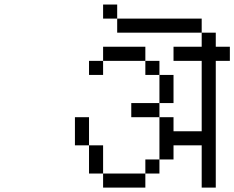

<svg xmlns="http://www.w3.org/2000/svg" viewBox="-20 -895 1040 852"><path d="M1000 -625V-687.5H937.5V-750H875V-687.5H750V-625H875V-312.5H750V-375H687.5V-187.5H625V-125H437.5V-62.5H625V-125H687.5V-187.5H750V-250H875V-62.5H937.5V-625ZM437.5 -125Q437.5 -125 437.5 -250H375Q375 -250 375 -125ZM375 -250Q375 -250 375 -375H312.5Q312.5 -375 312.5 -250ZM687.5 -375V-437.5H562.5V-375ZM687.5 -437.5H750Q750 -437.5 750 -562.5H687.5Q687.5 -562.5 687.5 -437.5ZM687.5 -562.5V-625H625V-562.5ZM437.5 -625H375V-562.5H437.5ZM437.5 -625H625V-687.5H437.5ZM875 -750V-812.5H500V-750ZM500 -812.5V-875H437.5V-812.5Z"/></svg>

Font: UnifontExMono
Style: Regular
Weight: 500
Version: Version 15.0.06